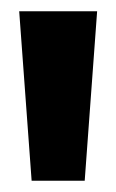

<svg xmlns="http://www.w3.org/2000/svg" viewBox="-20 -861 206 340"><path d="M36 -541H130L152 -841H14Z"/></svg>

Font: Ranchers
Style: Regular
Weight: 400
Designer: Pablo Impallari, Brenda Gallo
Foundry: Pablo Impallari, Brenda Gallo
Version: Version 1.000